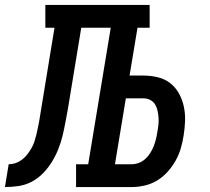

<svg xmlns="http://www.w3.org/2000/svg" viewBox="-76 -755 846 775"><path d="M-56 0 -41 -92Q-27 -92 -13.5 -96.5Q0 -101 12 -110Q24 -119 33.5 -131Q43 -143 50.5 -156Q58 -169 62.5 -182.5Q67 -196 70.5 -210Q74 -224 76.5 -237.5Q79 -251 82 -265L144 -643H107V-735H528V-643H479L447 -450H503Q533 -450 561.5 -443Q590 -436 611.5 -419Q633 -402 646.5 -377.5Q660 -353 666 -325Q672 -297 671 -267Q670 -237 665 -207Q661 -181 653.5 -155.5Q646 -130 632.5 -106Q619 -82 600 -61Q581 -40 557.5 -26Q534 -12 507.5 -6Q481 0 456 0H231V-92H280L371 -643H252L198 -315Q193 -288 188 -261Q183 -234 176.5 -207Q170 -180 159.5 -153.5Q149 -127 134 -102.5Q119 -78 98.5 -56.5Q78 -35 52 -21.5Q26 -8 -1.5 -4Q-29 0 -56 0ZM388 -92H455Q470 -92 484.5 -97.5Q499 -103 510.5 -113.5Q522 -124 530.5 -137.5Q539 -151 544.5 -165Q550 -179 553.5 -193.5Q557 -208 559 -222Q562 -237 563.5 -251.5Q565 -266 564 -280Q563 -294 560 -308Q557 -322 550 -333.5Q543 -345 530.5 -351.5Q518 -358 503 -358H432Z"/></svg>

Font: Iosevka Etoile Semibold
Style: Italic
Weight: 600
Italic angle: -9°
Designer: Belleve Invis
Foundry: Belleve Invis
Version: Version 22.1.2; ttfautohint (v1.8.4)